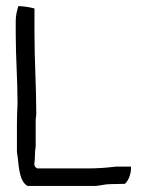

<svg xmlns="http://www.w3.org/2000/svg" viewBox="-20 -629 494 635"><path d="M32 -517C32 -440 38 -365 38 -286C37 -263 36 -241 36 -220V-129C36 -124 37 -119 38 -113C43 -70 45 -29 71 -14H291C310 -14 325 -20 344 -20L393 -21C408 -34 415 -62 413 -78H369C364 -78 362 -78 355 -77C330 -74 299 -72 273 -72H103L102 -73C90 -78 94 -93 95 -99C96 -113 95 -128 98 -144V-231C98 -237 99 -241 100 -250C100 -340 94 -429 94 -520V-601C79 -605 61 -608 41 -609C36 -595 32 -577 32 -559ZM95 -98V-99Z"/></svg>

Font: SolarCharger
Style: 350
Weight: 300
Designer: Mew Too
Foundry: Cannot Into Space Fonts/KineticPlasma Fonts
Version: Version 1.100